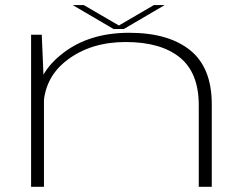

<svg xmlns="http://www.w3.org/2000/svg" viewBox="-20 -718 942 738"><path d="M99.5 0H149V-385.5L140.5 -584.5H99.5ZM744 0H794V-317Q794 -458 710.8 -525Q627.5 -592 476.5 -592Q324.5 -592 223.5 -514.8Q122.5 -437.5 122.5 -339L147 -301.5Q147 -418 238.2 -487.2Q329.5 -556.5 463 -556.5Q597.5 -556.5 670.8 -497.5Q744 -438.5 744 -313.5ZM416.5 -606.5H456L613 -698.5H571.5L437 -620L302 -698.5H259.5Z"/></svg>

Font: Anybody ExtraExpanded ExtraLight
Style: Regular
Weight: 250
Width: 8
Version: Version 1.113;gftools[0.9.25]